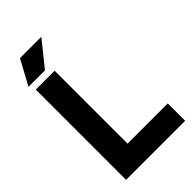

<svg xmlns="http://www.w3.org/2000/svg" viewBox="-269 -984 1080 1080"><g transform="rotate(-45 271.0 -444.0)"><path d="M119 -897 39 -749H170L289 -897ZM57 -709V9H527V-129H207V-709Z"/></g></svg>

Font: Kalas SG
Style: Bold
Weight: 700
Designer: Kalas
Foundry: Kalas
Version: Version 2.000;FEAKit 1.0